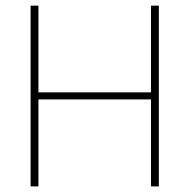

<svg xmlns="http://www.w3.org/2000/svg" viewBox="-20 -664 675 684"><path d="M116.9 0V-309.8H518V0H545.9V-643.9H518V-335H116.9V-643.9H89V0Z"/></svg>

Font: Arad-VF Thin Dots1
Style: Regular
Weight: 100
Designer: Mohammad Darvishi
Version: Version 1.000;August 30, 2024;FontCreator 15.0.0.2992 64-bit